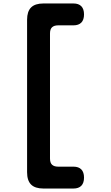

<svg xmlns="http://www.w3.org/2000/svg" viewBox="-20 -903 640 1106"><path d="M230 183Q182 183 159 160Q136 137 136 89V-789Q136 -837 159 -860Q182 -883 230 -883H403Q433 -883 448.5 -867Q464 -851 464 -820Q464 -789 448.5 -773Q433 -757 403 -757H315Q292 -757 280 -746Q268 -735 268 -710V10Q268 35 280 46Q292 57 315 57H403Q433 57 448.5 73Q464 89 464 120Q464 151 448.5 167Q433 183 403 183Z"/></svg>

Font: Maple Mono NL
Style: Bold
Weight: 700
Monospace: yes
Designer: subframe7536
Version: Version 7.000